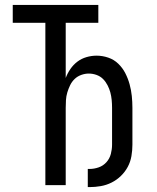

<svg xmlns="http://www.w3.org/2000/svg" viewBox="-20 -755 640 783"><path d="M338 8V-66H345Q364 -66 382.5 -72.5Q401 -79 414 -93.5Q427 -108 432 -127Q437 -146 437 -165V-315Q437 -331 435.5 -347Q434 -363 430 -378Q426 -393 418.5 -407.5Q411 -422 400 -433Q389 -444 373.5 -449.5Q358 -455 342 -455Q327 -455 311.5 -449.5Q296 -444 284.5 -433Q273 -422 266 -407.5Q259 -393 254.5 -378Q250 -363 249 -347Q248 -331 248 -315V0H165V-662H32V-735H381V-662H248V-437Q255 -456 267 -473.5Q279 -491 295.5 -503.5Q312 -516 332.5 -522Q353 -528 374 -528Q398 -528 421.5 -520Q445 -512 462.5 -495Q480 -478 491 -456.5Q502 -435 508.5 -411.5Q515 -388 517.5 -363.5Q520 -339 520 -315V-165Q520 -142 516 -118.5Q512 -95 501 -74.5Q490 -54 473 -37.5Q456 -21 435 -10.5Q414 0 391 4Q368 8 345 8Z"/></svg>

Font: Nova Nerd Font
Style: Regular
Weight: 400
Designer: Belleve Invis
Foundry: Belleve Invis
Version: Version 24.1.4; ttfautohint (v1.8.4);Nerd Fonts 3.1.1